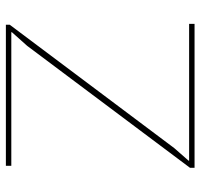

<svg xmlns="http://www.w3.org/2000/svg" viewBox="-34 -634 669 640"><g transform="rotate(-90 300.0 -314.5)"><path d="M540 -18.1V0H60.1V-15.1L466.8 -558.1L512.2 -608.9V-610.8H66.9V-628.9H537.1V-616.2L126 -67.9L84 -20V-18.1Z"/></g></svg>

Font: Sinkin Sans 100 Thin
Style: Regular
Weight: 100
Designer: Keith Bates
Foundry: K-Type
Version: Sinkin Sans (version 1.0)  by Keith Bates   •   © 2014   www